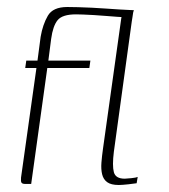

<svg xmlns="http://www.w3.org/2000/svg" viewBox="-20 -525 483 548"><path d="M55 -352H87L96 -420Q102 -455 116.5 -480Q131 -505 172 -505Q185 -505 203 -504.5Q221 -504 242 -503Q263 -502 283 -500.5Q303 -499 320.5 -498Q338 -497 349 -496.5Q360 -496 361 -496L352 -475Q350 -475 340 -475.5Q330 -476 315 -477Q300 -478 282.5 -479.5Q265 -481 248 -482Q231 -483 217.5 -483.5Q204 -484 197 -484Q158 -484 144.5 -467.5Q131 -451 126 -414L118 -352H238L235 -331H115L69 0H52Q44 0 41.5 -3.5Q39 -7 40 -18L84 -331H52ZM326 -472Q327 -479 328.5 -484.5Q330 -490 334 -493Q338 -496 345 -496H362Q362 -495 361 -492.5Q360 -490 359.5 -485.5Q359 -481 358 -475.5Q357 -470 356 -463L305 -92Q300 -52 305 -33.5Q310 -15 336 -15Q341 -15 355 -16.5Q369 -18 373 -20L370 -2Q365 -1 346.5 1Q328 3 319 3Q297 3 286 -5Q275 -13 271.5 -27.5Q268 -42 269.5 -61Q271 -80 274 -101Z"/></svg>

Font: Genos ExtraLight
Style: Italic
Weight: 250
Italic angle: -8°
Designer: Robert E. Leuschke
Foundry: Robert E. Leuschke
Version: Version 1.010